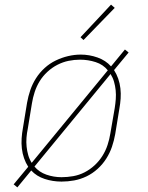

<svg xmlns="http://www.w3.org/2000/svg" viewBox="-20 -777 640 830"><path d="M55 33 39 20 102 -56Q91 -73 84 -93Q77 -113 74.5 -135Q72 -157 73.5 -179Q75 -201 79 -223L97 -333Q102 -361 111 -387.5Q120 -414 135.5 -438.5Q151 -463 173 -483Q195 -503 221 -515.5Q247 -528 274.5 -534.5Q302 -541 329 -541Q366 -541 401.5 -528.5Q437 -516 460 -490L520 -563L536 -550L473 -474Q484 -457 491 -437Q498 -417 500.5 -395Q503 -373 501.5 -351Q500 -329 496 -307L478 -197Q473 -169 464 -142.5Q455 -116 439.5 -91.5Q424 -67 402 -47Q380 -27 354 -14.5Q328 -2 300.5 3Q273 8 246 8Q208 8 173 -3.5Q138 -15 115 -40ZM117 -73 446 -473Q426 -498 393.5 -508.5Q361 -519 326 -519Q301 -519 276.5 -514Q252 -509 228.5 -497Q205 -485 185 -466.5Q165 -448 151.5 -426Q138 -404 130 -379.5Q122 -355 118 -330L100 -220Q96 -201 94.5 -181.5Q93 -162 95 -143Q97 -124 102 -106.5Q107 -89 117 -73ZM246 -11Q271 -11 296.5 -15.5Q322 -20 345.5 -32Q369 -44 389 -62.5Q409 -81 423 -103.5Q437 -126 445 -150.5Q453 -175 457 -200L476 -310Q479 -329 480.5 -348.5Q482 -368 480 -387Q478 -406 473 -423.5Q468 -441 458 -457L129 -57Q149 -33 180.5 -22Q212 -11 246 -11ZM341 -604 328 -616 460 -757 476 -743Z"/></svg>

Font: Iosevka Slab ThExObl
Style: Regular
Weight: 100
Width: 7
Italic angle: -9°
Monospace: yes
Designer: Belleve Invis
Foundry: Belleve Invis
Version: Version 11.1.1; ttfautohint (v1.8.3)